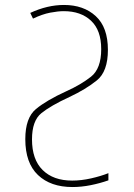

<svg xmlns="http://www.w3.org/2000/svg" viewBox="-20 -744 540 774"><path d="M272 10Q308 10 345.5 2.5Q383 -5 417 -17V-46Q387 -34 347.5 -25Q308 -16 271 -16Q195 -16 152 -58.5Q109 -101 109 -182Q109 -257 146.5 -287.5Q184 -318 260 -353Q326 -384 370.5 -420Q415 -456 415 -543Q415 -634 366 -679Q317 -724 238 -724Q171 -724 102 -692L113 -669Q151 -687 182.5 -693Q214 -699 237 -699Q306 -699 347 -660.5Q388 -622 388 -546Q388 -467 346.5 -434.5Q305 -402 247 -376Q168 -340 125 -304.5Q82 -269 82 -183Q82 -87 133 -38.5Q184 10 272 10Z"/></svg>

Font: Noto Sans Mono UI Condensed Thin
Style: Regular
Weight: 250
Width: 3
Designer: Monotype Design team
Foundry: Monotype Imaging Inc.
Version: 1.000